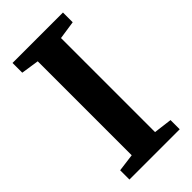

<svg xmlns="http://www.w3.org/2000/svg" viewBox="-233 -804 864 864"><g transform="rotate(-45 199.5 -371.5)"><path d="M124.5 -70V-668L39 -681V-743H360V-681L272.5 -668V-69.5L360 -58.5V0H40V-59Z"/></g></svg>

Font: Merriweather 20pt
Style: Bold
Weight: 700
Version: Version 2.100